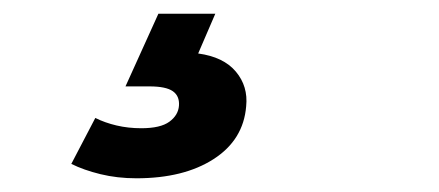

<svg xmlns="http://www.w3.org/2000/svg" viewBox="-20 -28 640 280"><path d="M179 232Q151 232 126.5 226Q102 220 84 211L119 144Q133 151 150 155Q167 159 186 159Q214 159 227 149.5Q240 140 241 126Q242 112 232 105Q222 98 198 98H163L211 -8H294L269 50Q306 55 324 76.5Q342 98 339 127Q335 176 291.5 204Q248 232 179 232Z"/></svg>

Font: Montserrat Thin
Style: Bold Italic
Weight: 700
Italic angle: -11.3°
Version: Version 9.000